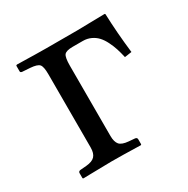

<svg xmlns="http://www.w3.org/2000/svg" viewBox="-109 -530 619 631"><g transform="rotate(-30 201.0 -214.5)"><path d="M106 -74.2V-352.1Q106 -380.9 98.6 -389.4Q91.3 -397.9 64.9 -399.9L35.2 -401.9Q28.8 -402.8 28.8 -407.2V-429.2L32.2 -431.2Q114.3 -429.2 144 -429.2H259.8L365.2 -431.2L367.2 -429.2Q369.6 -357.4 378.9 -278.8L352.1 -274.9Q347.7 -294.4 342.8 -309.6Q337.9 -324.7 330.1 -340.3Q322.3 -356 312.7 -366.5Q303.2 -377 289.3 -383.5Q275.4 -390.1 258.8 -390.1H220.2Q195.3 -390.1 188.2 -381.1Q181.2 -372.1 181.2 -340.8V-74.2Q181.2 -51.8 190.4 -41Q199.7 -30.8 224.1 -28.8L247.1 -26.9Q254.9 -25.9 254.9 -19V0L252.9 2Q181.2 0 142.1 0L34.2 2L32.2 0V-19Q32.2 -25.9 40 -26.9L63 -28.8Q86.4 -30.8 96.2 -41.5Q106 -52.2 106 -74.2Z"/></g></svg>

Font: Linux Libertine G
Style: Regular
Weight: 400
Designer: Philipp H. Poll
Foundry: Philipp H. Poll
Version: Version 4.7.5